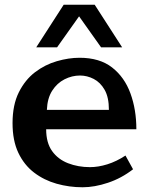

<svg xmlns="http://www.w3.org/2000/svg" viewBox="-20 -782 629 811"><path d="M175 -236Q175 -179 200 -144Q225 -109 267.5 -92.5Q310 -76 360 -76Q395 -76 433.5 -88Q472 -100 510 -125L542 -67Q493 -29 436 -10Q379 9 329 9Q272 9 219 -6Q166 -21 124 -53Q82 -85 57.5 -136.5Q33 -188 33 -262Q33 -339 59.5 -392Q86 -445 128 -477Q170 -509 220 -523.5Q270 -538 316 -538Q401 -538 453.5 -497Q506 -456 531 -387.5Q556 -319 556 -236ZM440 -318Q440 -371 422 -402.5Q404 -434 376 -448.5Q348 -463 318 -463Q284 -463 252.5 -447Q221 -431 200.5 -399Q180 -367 178 -318ZM314 -713 221 -582H133L249 -762H380L496 -582H407Z"/></svg>

Font: Brawler
Style: Bold
Weight: 700
Designer: Oleg Frolov, Haley Fiege
Foundry: Oleg Frolov, Haley Fiege
Version: Version 1.101; ttfautohint (v1.8.3)